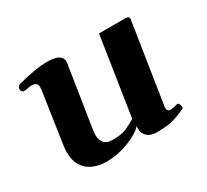

<svg xmlns="http://www.w3.org/2000/svg" viewBox="-108 -657 900 834"><g transform="rotate(-30 342.5 -239.5)"><path d="M210.9 13.7Q177.2 13.7 147.7 1.7Q118.2 -10.3 99.9 -37.4Q81.5 -64.5 81.5 -108.9Q81.5 -126 85.4 -150.4L122.6 -401.4Q123 -404.8 123 -410.2Q123 -426.3 114.5 -431.4Q106 -436.5 94.2 -436.5Q84 -436.5 72.8 -433.8Q61.5 -431.2 54.7 -431.2Q43 -431.2 40.5 -445.3Q39.6 -450.7 43.2 -457.8Q46.9 -464.8 54.7 -467.3Q149.9 -491.7 198.2 -491.7Q231.4 -491.7 248.5 -485.8Q265.6 -480 271.5 -470.5Q277.3 -460.9 277.3 -450.2Q277.3 -440.9 275.1 -431.9Q272.9 -422.9 272.5 -416L228.5 -133.3Q228 -127.9 227.3 -122.1Q226.6 -116.2 226.6 -110.8Q226.6 -88.9 238.3 -72Q250 -55.2 284.2 -55.2Q326.7 -55.2 352.8 -66.9Q378.9 -78.6 400.4 -92.3L460.9 -485.4H595.2Q611.3 -485.4 611.3 -471.7L548.8 -68.8Q546.9 -55.2 551.5 -49.1Q556.2 -43 562.5 -43Q569.3 -43 578.9 -44.9Q588.4 -46.9 597.7 -49.3Q606 -51.8 610.1 -45.2Q614.3 -38.6 614.3 -31.2Q614.3 -27.8 613.5 -24.7Q612.8 -21.5 610.4 -20.5Q601.1 -15.6 564.2 -1.7Q527.3 12.2 465.8 12.2Q442.9 12.2 428.2 4.4Q413.6 -3.4 407 -16.1Q400.4 -28.8 400.4 -43.5Q400.4 -46.4 400.6 -49.6Q400.9 -52.7 401.4 -55.7Q388.7 -40 358.9 -23.9Q329.1 -7.8 290.3 2.9Q251.5 13.7 210.9 13.7Z"/></g></svg>

Font: Gelasio
Style: Bold Italic
Weight: 700
Italic angle: -8.5°
Designer: Eben Sorkin
Foundry: Eben Sorkin
Version: Version 1.008